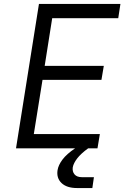

<svg xmlns="http://www.w3.org/2000/svg" viewBox="-20 -750 640 971"><path d="M61 0 177 -730H589L578 -658H244L206 -417H505L493 -346H195L151 -72H485L473 0H426Q389 27 370.5 51Q352 75 348 96Q345 118 357 132Q369 146 394 146H455L447 201H370Q318 201 291.5 176Q265 151 271 111Q275 85 296 57Q317 29 360 0Z"/></svg>

Font: JetBrains Mono NL Light
Style: Italic
Weight: 300
Italic angle: -9°
Designer: Philipp Nurullin, Konstantin Bulenkov
Foundry: JetBrains
Version: Version 2.304; ttfautohint (v1.8.4.7-5d5b)